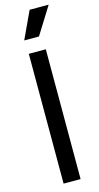

<svg xmlns="http://www.w3.org/2000/svg" viewBox="-139 -953 513 993"><g transform="rotate(-15 117.5 -457.0)"><path d="M70 0V-695H161V0ZM144 -768H65L133 -914H235Z"/></g></svg>

Font: Bricolage Grotesque 36pt
Style: Regular
Weight: 400
Designer: Mathieu Triay
Foundry: Atelier Triay
Version: Version 1.001;gftools[0.9.33.dev8+g029e19f]